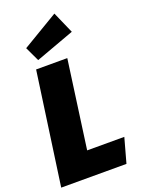

<svg xmlns="http://www.w3.org/2000/svg" viewBox="-178 -1041 819 1117"><g transform="rotate(-20 232.0 -482.5)"><path d="M290 -696 215 -152H445L403 0H-1L97 -696ZM308 -965 367 -831 127 -743 85 -832Z"/></g></svg>

Font: Fira Sans Condensed Black
Style: Italic
Weight: 900
Width: 3
Italic angle: -8°
Designer: Carrois Corporate & Edenspiekermann AG
Foundry: Carrois Corporate GbR & Edenspiekermann AG
Version: Version 4.203